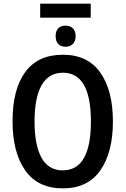

<svg xmlns="http://www.w3.org/2000/svg" viewBox="-20 -1026 691 1056"><path d="M326 10Q188 10 118.5 -89Q49 -188 49 -359Q49 -535 119 -630Q189 -725 326 -725Q462 -725 531.5 -627Q601 -529 601 -358Q601 -187 531.5 -88.5Q462 10 326 10ZM325 -89Q480 -89 480 -358Q480 -626 326 -626Q248 -626 209 -557.5Q170 -489 170 -358Q170 -227 208.5 -158Q247 -89 325 -89ZM479 -929H201V-1006H479ZM396 -827Q396 -800 381 -784.5Q366 -769 341 -769Q315 -769 300.5 -784Q286 -799 286 -827Q286 -856 300.5 -870.5Q315 -885 341 -885Q366 -885 381 -870Q396 -855 396 -827Z"/></svg>

Font: Noto Sans Display Medium Narrow
Style: Regular
Weight: 500
Width: 4
Designer: Monotype Design team
Foundry: Monotype Imaging Inc.
Version: Version 1.000